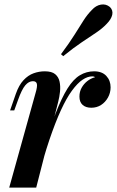

<svg xmlns="http://www.w3.org/2000/svg" viewBox="-20 -855 533 875"><path d="M145 0H22L142 -431Q151 -461 148 -473Q145 -485 130 -485Q111 -485 95 -466Q79 -447 62 -399L45 -352H26L52 -427Q66 -467 87 -489.5Q108 -512 133 -521Q158 -530 184 -530Q216 -530 231.5 -517Q247 -504 251.5 -483Q256 -462 253.5 -437.5Q251 -413 245 -390ZM401 -507Q379 -507 356 -491.5Q333 -476 308 -442Q283 -408 257.5 -352.5Q232 -297 205 -217.5Q178 -138 151 -30L175 -163Q206 -268 233.5 -338.5Q261 -409 287.5 -451.5Q314 -494 344 -512Q374 -530 409 -530Q445 -530 464.5 -509Q484 -488 484 -457Q484 -432 472 -410.5Q460 -389 440.5 -376.5Q421 -364 396 -364Q371 -364 356.5 -377Q342 -390 342 -415Q342 -437 352 -455Q362 -473 378 -485.5Q394 -498 413 -503Q411 -505 408 -506Q405 -507 401 -507ZM258 -608Q296 -659 319.5 -696.5Q343 -734 360.5 -761.5Q378 -789 399 -810Q417 -830 440 -834Q463 -838 481 -823Q496 -808 491.5 -787.5Q487 -767 465 -745Q446 -725 418.5 -706.5Q391 -688 353.5 -663Q316 -638 268 -599Z"/></svg>

Font: Playfair Display SemiBold
Style: Italic
Weight: 600
Italic angle: -14°
Designer: Claus Eggers Sørensen
Foundry: Claus Eggers Sørensen
Version: Version 1.203